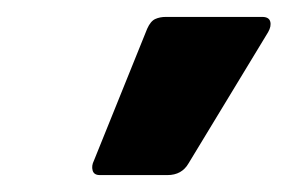

<svg xmlns="http://www.w3.org/2000/svg" viewBox="-20 -751 340 227"><path d="M98 -544Q91 -544 89.5 -549.5Q88 -555 91 -561L154 -717Q158 -726 163.5 -728.5Q169 -731 176 -731H290Q298 -731 299.5 -725.5Q301 -720 297 -713L203 -558Q195 -544 178 -544Z"/></svg>

Font: Sofia Sans Condensed Black
Style: Italic
Weight: 900
Italic angle: -9°
Version: Version 4.100